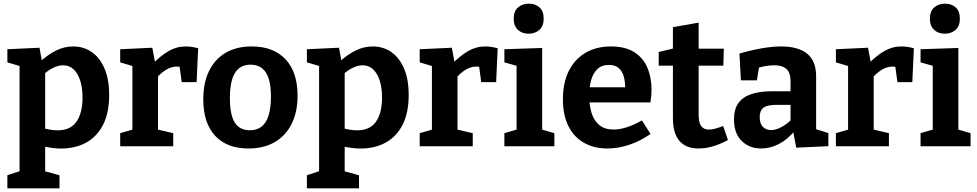

<svg xmlns="http://www.w3.org/2000/svg" viewBox="-20 -800 5343 1050"><path d="M20.3 230V158.3L105.3 130.3L87 153.7V-453L103.3 -434.3L20.3 -459V-530.7L196 -539L211.7 -451.7L196.3 -460.3Q243 -502.3 287.7 -524.2Q332.3 -546 380 -546Q437.7 -546 481.8 -515.3Q526 -484.7 551.5 -425.5Q577 -366.3 577 -280.3Q577 -183.3 544 -118.3Q511 -53.3 451.7 -20.5Q392.3 12.3 313.3 12.3Q289 12.3 263.2 8.7Q237.3 5 209.3 -1L227 -17V153.7L212.3 133L305.3 158.3V230ZM295 -87.3Q366 -87.3 398.7 -135.3Q431.3 -183.3 431.3 -266Q431.3 -320.7 418.3 -360.2Q405.3 -399.7 382 -421.3Q358.7 -443 325.3 -443Q299 -443 270.2 -428.8Q241.3 -414.7 210.3 -385.7L227 -422.7V-74L210 -101Q257.3 -87.3 295 -87.3Z M637.3 0V-71.7L717.7 -95L704 -73.7V-457.7L719.7 -434.3L637.3 -459V-530.7L813 -539L830.7 -444L812.7 -448.3Q858.3 -495.3 902 -520.7Q945.7 -546 995.7 -546Q1027.7 -546 1063.7 -536L1055.3 -351H973.7L959 -459.3L972 -432Q966.3 -434 959.8 -435Q953.3 -436 947 -436Q916 -436 885.7 -416.8Q855.3 -397.7 832.7 -368.3L844 -406V-73.7L827.7 -95L927.3 -71.7V0Z M1356.7 -546Q1475.3 -546 1541.3 -476Q1607.3 -406 1607.3 -276.7Q1607.3 -187.3 1575 -122.7Q1542.7 -58 1482.7 -23Q1422.7 12 1338.7 12Q1220.7 12 1156.2 -57.8Q1091.7 -127.7 1091.7 -257Q1091.7 -347.3 1123.2 -411.8Q1154.7 -476.3 1213.8 -511.2Q1273 -546 1356.7 -546ZM1350 -446.3Q1293 -446.3 1265.2 -401.5Q1237.3 -356.7 1237.3 -263.7Q1237.3 -171.3 1264.2 -129.5Q1291 -87.7 1346 -87.7Q1385.7 -87.7 1411 -108Q1436.3 -128.3 1449 -169.2Q1461.7 -210 1461.7 -270.3Q1461.7 -361.3 1433.8 -403.8Q1406 -446.3 1350 -446.3Z M1658.3 230V158.3L1743.3 130.3L1725 153.7V-453L1741.3 -434.3L1658.3 -459V-530.7L1834 -539L1849.7 -451.7L1834.3 -460.3Q1881 -502.3 1925.7 -524.2Q1970.3 -546 2018 -546Q2075.7 -546 2119.8 -515.3Q2164 -484.7 2189.5 -425.5Q2215 -366.3 2215 -280.3Q2215 -183.3 2182 -118.3Q2149 -53.3 2089.7 -20.5Q2030.3 12.3 1951.3 12.3Q1927 12.3 1901.2 8.7Q1875.3 5 1847.3 -1L1865 -17V153.7L1850.3 133L1943.3 158.3V230ZM1933 -87.3Q2004 -87.3 2036.7 -135.3Q2069.3 -183.3 2069.3 -266Q2069.3 -320.7 2056.3 -360.2Q2043.3 -399.7 2020 -421.3Q1996.7 -443 1963.3 -443Q1937 -443 1908.2 -428.8Q1879.3 -414.7 1848.3 -385.7L1865 -422.7V-74L1848 -101Q1895.3 -87.3 1933 -87.3Z M2275.3 0V-71.7L2355.7 -95L2342 -73.7V-457.7L2357.7 -434.3L2275.3 -459V-530.7L2451 -539L2468.7 -444L2450.7 -448.3Q2496.3 -495.3 2540 -520.7Q2583.7 -546 2633.7 -546Q2665.7 -546 2701.7 -536L2693.3 -351H2611.7L2597 -459.3L2610 -432Q2604.3 -434 2597.8 -435Q2591.3 -436 2585 -436Q2554 -436 2523.7 -416.8Q2493.3 -397.7 2470.7 -368.3L2482 -406V-73.7L2465.7 -95L2565.3 -71.7V0Z M2945 -81.7 2934.7 -94.3 3011.7 -71.7V0H2738.3V-71.7L2815.3 -94.3L2805 -81.7V-447L2814 -437.7L2738.3 -459V-530.7L2945 -537.7ZM2871 -615.7Q2834.7 -615.7 2812 -637Q2789.3 -658.3 2789.3 -697.3Q2789.3 -738.7 2812.8 -759.3Q2836.3 -780 2872 -780Q2907.3 -780 2930.3 -759.7Q2953.3 -739.3 2953.3 -698Q2953.3 -657.3 2929.7 -636.5Q2906 -615.7 2871 -615.7Z M3301.8 12Q3229.2 12 3174.3 -18.7Q3119.4 -49.4 3088.9 -109.5Q3058.4 -169.6 3058.4 -257.2Q3058.4 -347.2 3090.5 -411.7Q3122.6 -476.2 3181.7 -511.1Q3240.8 -546 3321.2 -546Q3399 -546 3447.9 -515.2Q3496.8 -484.4 3519.9 -430.9Q3543 -377.4 3543 -309.6Q3543 -293 3541.6 -276.2Q3540.2 -259.4 3537 -240H3171.2V-322.6H3416.6L3398.8 -310.2Q3399.8 -350 3391.6 -380.4Q3383.4 -410.8 3363.6 -427.9Q3343.8 -445 3309.6 -445Q3270.6 -445 3247 -422.3Q3223.4 -399.6 3212.8 -361.8Q3202.2 -324 3202.2 -277.4Q3202.2 -224 3215.2 -182.1Q3228.2 -140.2 3257.7 -115.9Q3287.2 -91.6 3335.4 -91.6Q3368.6 -91.6 3408.3 -104.2Q3448 -116.8 3490.6 -141.6L3537.6 -67.4Q3479.6 -27.2 3419.5 -7.6Q3359.4 12 3301.8 12Z M3799.7 12Q3731.3 12 3695.7 -29.5Q3660 -71 3660 -153V-459.3L3678.3 -441H3582.3V-515.7L3680.3 -539.3L3660 -515V-651.3L3800.7 -676.3V-515L3785.7 -534H3938.3L3935.7 -441H3785.7L3800.7 -459.3V-172Q3800.7 -129.3 3814.7 -110.3Q3828.7 -91.3 3857 -91.3Q3873 -91.3 3892.3 -96.7Q3911.7 -102 3934.7 -111L3961 -34.3Q3876.7 12 3799.7 12Z M4443.2 -71.2 4423.8 -99.4 4510.2 -72.4V-0.6L4334.6 7.6L4316.2 -87.6L4325.8 -84.6Q4286.4 -36.4 4239 -12.2Q4191.6 12 4142.2 12Q4078.2 12 4036.1 -29.2Q3994 -70.4 3994 -146.8Q3994 -203.6 4018.6 -237.1Q4043.2 -270.6 4090 -285.8Q4136.8 -301 4204.2 -301H4312.6L4303.2 -290.4V-356.4Q4303.2 -402.8 4280.6 -422.9Q4258 -443 4214.8 -443Q4193.8 -443 4169.7 -439.2Q4145.6 -435.4 4118 -426.8L4132.4 -442.4L4119.4 -360.6H4031.8L4023.8 -507.2Q4091.6 -526.6 4148.3 -536.3Q4205 -546 4252.2 -546Q4345.4 -546 4394.3 -506.2Q4443.2 -466.4 4443.2 -382ZM4134.6 -160.6Q4134.6 -123.6 4152.2 -106.1Q4169.8 -88.6 4196.6 -88.6Q4222.2 -88.6 4252.1 -104.3Q4282 -120 4309.2 -146.8L4303.2 -123V-237L4313 -226.6H4227Q4175 -226.6 4154.8 -210.6Q4134.6 -194.6 4134.6 -160.6Z M4551.3 0V-71.7L4631.7 -95L4618 -73.7V-457.7L4633.7 -434.3L4551.3 -459V-530.7L4727 -539L4744.7 -444L4726.7 -448.3Q4772.3 -495.3 4816 -520.7Q4859.7 -546 4909.7 -546Q4941.7 -546 4977.7 -536L4969.3 -351H4887.7L4873 -459.3L4886 -432Q4880.3 -434 4873.8 -435Q4867.3 -436 4861 -436Q4830 -436 4799.7 -416.8Q4769.3 -397.7 4746.7 -368.3L4758 -406V-73.7L4741.7 -95L4841.3 -71.7V0Z M5221 -81.7 5210.7 -94.3 5287.7 -71.7V0H5014.3V-71.7L5091.3 -94.3L5081 -81.7V-447L5090 -437.7L5014.3 -459V-530.7L5221 -537.7ZM5147 -615.7Q5110.7 -615.7 5088 -637Q5065.3 -658.3 5065.3 -697.3Q5065.3 -738.7 5088.8 -759.3Q5112.3 -780 5148 -780Q5183.3 -780 5206.3 -759.7Q5229.3 -739.3 5229.3 -698Q5229.3 -657.3 5205.7 -636.5Q5182 -615.7 5147 -615.7Z"/></svg>

Font: Bitter Thin
Style: Regular
Weight: 100
Designer: Sol Matas, and Bitter project Authors
Foundry: Sol Matas
Version: Version 2.002